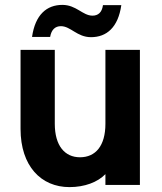

<svg xmlns="http://www.w3.org/2000/svg" viewBox="-20 -756 661 785"><path d="M552 0V-552H411V-250C411 -160 371 -113 307 -113C245 -113 204 -160 204 -250V-552H64V-229C64 -77 148 9 264 9C326 9 379 -11 411 -44V0ZM111 -605H185C190 -635 206 -649 229 -649C269 -649 295 -604 352 -604C416 -604 463 -644 476 -735H401C397 -705 381 -692 358 -692C318 -692 292 -736 235 -736C171 -736 124 -696 111 -605Z"/></svg>

Font: Malmofest SemiBold
Style: Regular
Weight: 600
Designer: Jonny Pinhorn (Poppins), Kolossal
Version: Version 1.004;Glyphs 3.1.2 (3151)